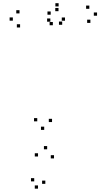

<svg xmlns="http://www.w3.org/2000/svg" viewBox="-20 -783 660 1188"><path d="M302 -27.8V-47.8H282V-27.8ZM382.2 -654.8V-674.8H362.2V-654.8ZM364.8 -629.7V-649.7H344.8V-629.7ZM539.3 -641.3V-661.3H519.3V-641.3ZM580.5 -685.8V-705.8H560.5V-685.8ZM532.8 -728.5V-748.5H512.8V-728.5ZM342.7 -743.2V-763.2H322.7V-743.2ZM293.7 -692V-712H273.7V-692ZM342 -713.8V-733.8H322V-713.8ZM100.7 -700V-720H80.7V-700ZM59.5 -655.2V-675.2H39.5V-655.2ZM104.3 -613V-633H84.3V-613ZM307 -626.8V-646.8H287V-626.8ZM291.5 -648.7V-668.7H271.5V-648.7ZM210.5 -32.2V-52.2H190.5V-32.2ZM253.5 20.7V0.7H233.5V20.7ZM260.5 354.5V334.5H240.5V354.5ZM314.2 197.2V177.2H294.2V197.2ZM271.8 140.8V120.8H251.8V140.8ZM215.3 185.3V165.3H195.3V185.3ZM191.7 339.3V319.3H171.7V339.3ZM215.2 384.3V364.3H195.2V384.3Z"/></svg>

Font: Monaspace Radon Dots Var
Style: Regular
Weight: 400
Designer: Riley Cran and the Lettermatic Team
Version: Version 1.100 (Monaspace Radon Dots)